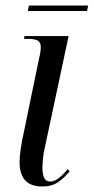

<svg xmlns="http://www.w3.org/2000/svg" viewBox="-20 -667 340 697"><path d="M133 10Q51 10 51 -79Q51 -118 68 -194L122 -456Q128 -479 128 -497Q128 -512 118 -519Q108 -526 79 -526H67L69 -536H229L145 -142Q138 -112 136 -92Q134 -72 134 -58Q134 -36 140 -22Q146 -8 163 -8Q178 -8 194 -21Q210 -34 226 -53L233 -45Q213 -21 190.5 -5.5Q168 10 133 10ZM81 -627 85 -647H300L296 -627Z"/></svg>

Font: Noto Serif Display ExtraCondensed
Style: Italic
Weight: 400
Width: 2
Italic angle: -12°
Designer: Monotype Design Team
Foundry: Monotype Imaging Inc.
Version: Version 2.009